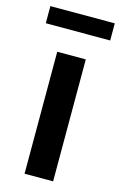

<svg xmlns="http://www.w3.org/2000/svg" viewBox="-112 -763 513 812"><g transform="rotate(15 144.5 -356.5)"><path d="M82 0V-534H207V0ZM4 -638V-713H286V-638Z"/></g></svg>

Font: Montserrat Thin SemiBold
Style: Regular
Weight: 600
Version: Version 9.000